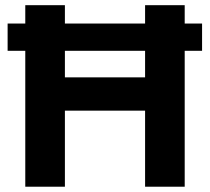

<svg xmlns="http://www.w3.org/2000/svg" viewBox="-20 -706 794 726"><path d="M75.6 0V-686.4H225.4V-413.5H528.6V-686.4H678.4V0H528.6V-287.6H225.4V0ZM8.8 -513.9V-617H744.1V-513.9Z"/></svg>

Font: Archivo SemiBold
Style: Regular
Weight: 600
Designer: Hector Gatti
Foundry: Omnibus-Type
Version: Version 2.001